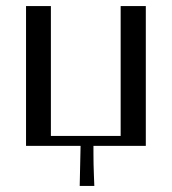

<svg xmlns="http://www.w3.org/2000/svg" viewBox="-20 -487 573 641"><path d="M66.9 0V-466.8H149.9V-33.2H382.8V-466.8H466.8V0H292V24.9Q292 61 293.5 97.7L294.9 133.8H246.1L249 0Z"/></svg>

Font: Resagokr
Style: Regular
Weight: 500
Designer: gluk
Foundry: gluk
Version: Version 0.95